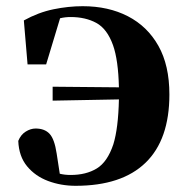

<svg xmlns="http://www.w3.org/2000/svg" viewBox="-20 -583 602 620"><path d="M224 17Q177 17 135.5 1.5Q94 -14 67.5 -46Q41 -78 39 -128Q47 -148 63 -158Q79 -168 95 -168Q124 -168 140 -151Q156 -134 163 -87L173 -22Q189 -18 208 -18Q258 -18 292.5 -39Q327 -60 346 -117Q362 -169 364 -262L150 -258V-303L364 -301Q362 -389 345 -437Q326 -490 291 -509Q256 -528 208 -528Q190 -528 174 -524L129 -375H69L57 -517Q104 -543 152.5 -553Q201 -563 247 -563Q330 -563 393 -530.5Q456 -498 491.5 -435Q527 -372 527 -278Q527 -132 450 -57.5Q373 17 224 17Z"/></svg>

Font: Early Summer Mincho Heavy
Style: Regular
Weight: 900
Designer: GuiWonder
Version: Version 1.002